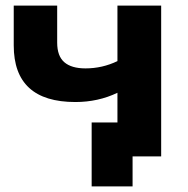

<svg xmlns="http://www.w3.org/2000/svg" viewBox="-20 -558 669 685"><path d="M555 -538V0H453V107H307V-121H399V-227Q330 -194 249 -194Q29 -194 29 -396V-538H184V-406Q184 -358 209.5 -336Q235 -314 285 -314Q345 -314 399 -340V-538Z"/></svg>

Font: APTA Sans Regular
Style: Bold Italic
Weight: 700
Version: Version 7.200